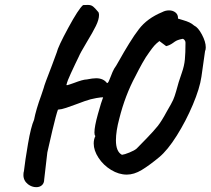

<svg xmlns="http://www.w3.org/2000/svg" viewBox="-20 -732 872 795"><path d="M832 -536Q832 -526 829 -520L814 -414Q807 -366 778.5 -298.5Q750 -231 712 -170.5Q674 -110 639 -81Q598 -47 566.5 -28Q535 -9 505 -9Q472 -9 440 -28.5Q408 -48 388 -78.5Q368 -109 368 -138Q368 -155 375 -169Q371 -172 371 -183Q371 -208 385.5 -260Q400 -312 407 -329Q403 -330 379 -326Q355 -322 330 -313Q322 -310 312.5 -306.5Q303 -303 292 -299Q273 -292 254 -285.5Q235 -279 220 -278Q213 -260 197 -192.5Q181 -125 176 -101L163 11Q163 26 154 34.5Q145 43 130 43Q112 43 96 31Q77 16 77 -7Q77 -18 79 -23Q84 -67 96 -137Q108 -207 121 -236Q129 -278 151 -338L161 -368Q163 -379 195 -461Q215 -515 215 -515Q220 -538 262.5 -616.5Q305 -695 324 -711Q349 -713 357.5 -709.5Q366 -706 374 -697Q382 -688 388 -681Q390 -675 390 -670Q390 -651 377 -624.5Q364 -598 339 -557Q312 -512 306 -497Q299 -482 291 -466Q288 -459 273.5 -428.5Q259 -398 255 -380Q257 -378 269 -382.5Q281 -387 285 -388Q324 -403 339 -403Q364 -408 378 -408Q408 -408 423 -388Q427 -388 430 -394.5Q433 -401 436 -409Q440 -420 446 -434Q452 -448 461 -460L476 -486Q492 -515 514.5 -551.5Q537 -588 555 -611Q589 -656 652 -682Q665 -689 680 -689Q696 -689 707 -680Q718 -671 717 -655Q723 -653 738.5 -648.5Q754 -644 764.5 -639Q775 -634 784 -626Q800 -619 816 -589Q832 -559 832 -536ZM748 -552V-554V-556Q748 -562 743.5 -567Q739 -572 735 -571Q720 -568 712.5 -564.5Q705 -561 696 -554Q682 -544 668 -541L640 -562Q627 -552 619 -543Q611 -534 599 -517Q584 -497 569 -470Q554 -443 541 -417Q498 -337 474 -241Q460 -189 460 -151Q460 -104 485 -91Q495 -92 516 -100.5Q537 -109 546 -117L587 -159Q617 -190 633 -210Q649 -230 671 -271Q691 -305 697 -318.5Q703 -332 709 -353Q719 -392 733 -431Q743 -459 745.5 -486Q748 -513 748 -552Z"/></svg>

Font: Caveat
Style: Bold
Weight: 700
Designer: Pablo Impallari
Foundry: Pablo Impallari
Version: Version 1.500; ttfautohint (v1.6)